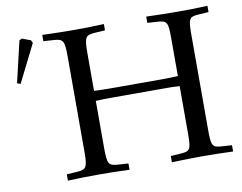

<svg xmlns="http://www.w3.org/2000/svg" viewBox="-76 -796 1139 902"><g transform="rotate(-10 493.5 -344.5)"><path d="M22 -489 38 -483 128 -663 122 -676 80 -692 68 -685ZM772 -120C772 -41 768 -33 722 -30L674 -27V3C732 1 768 0 820 0C872 0 908 1 966 3V-27L918 -30C872 -33 868 -41 868 -120V-569C868 -648 872 -656 918 -659L966 -662V-692C894 -689 872 -689 820 -689C770 -689 746 -690 674 -692V-662L722 -659C768 -656 772 -648 772 -569V-391C752 -390 730 -389 690 -389H456C414 -389 392 -390 372 -391V-569C372 -648 378 -656 424 -659L472 -662V-692C398 -689 376 -689 324 -689C274 -689 250 -690 178 -692V-662L226 -659C272 -656 278 -648 278 -569V-120C278 -41 272 -33 226 -30L178 -27V3C238 1 272 0 324 0C376 0 412 1 472 3V-27L424 -30C378 -33 372 -41 372 -120V-343C400 -345 416 -345 456 -345H690C730 -345 746 -345 772 -343Z"/></g></svg>

Font: Asana Math
Style: Regular
Weight: 400
Version: Version 000.958